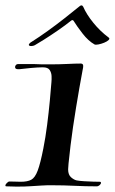

<svg xmlns="http://www.w3.org/2000/svg" viewBox="-37 -692 426 713"><path d="M24 1Q16 1 7 0.5Q-2 0 -13 0H-14Q-17 0 -17 -3Q-17 -7 -11.5 -12.5Q-6 -18 -2 -18Q11 -18 21 -17.5Q31 -17 40 -17Q65 -17 79 -24.5Q93 -32 103 -58.5Q113 -85 124 -141Q132 -181 138 -228Q144 -275 148 -317.5Q152 -360 154 -387Q155 -397 154.5 -409.5Q154 -422 147.5 -432Q141 -442 122 -442Q104 -442 77 -439.5Q50 -437 35 -435H30Q19 -435 19 -443Q19 -447 22 -450.5Q25 -454 29 -454Q35 -454 48.5 -454Q62 -454 75 -454Q88 -454 92 -454Q106 -453 120.5 -453Q135 -453 149 -453Q183 -453 213 -454.5Q243 -456 262 -456H263Q272 -456 272 -447Q272 -444 271.5 -440.5Q271 -437 270 -433Q258 -369 245.5 -293Q233 -217 225 -152Q224 -140 221.5 -120.5Q219 -101 217.5 -84.5Q216 -68 216 -63Q216 -43 227 -33.5Q238 -24 248 -22Q259 -20 276 -19Q293 -18 308.5 -17.5Q324 -17 332 -17H333Q338 -17 338 -13Q338 -9 333 -4.5Q328 0 322 0Q280 0 240 -2Q200 -4 159 -4Q149 -4 138.5 -4Q128 -4 117 -3Q97 -2 77 -0.5Q57 1 24 1ZM266 -672Q269 -672 272 -667Q284 -639 309.5 -607.5Q335 -576 366 -553Q372 -549 366.5 -543.5Q361 -538 350 -533.5Q339 -529 328.5 -527Q318 -525 314 -527Q291 -540 270 -567Q249 -594 236 -615Q233 -619 228 -616Q207 -599 178 -579Q149 -559 125 -544Q101 -529 92 -524Q86 -521 79 -521Q70 -521 70 -526Q72 -532 81 -537Q108 -554 140 -577Q172 -600 202.5 -624Q233 -648 255 -666Q261 -672 266 -672Z"/></svg>

Font: Tapestry
Style: Regular
Weight: 400
Designer: Robert E. Leuschke
Foundry: Robert E. Leuschke
Version: Version 1.010; ttfautohint (v1.8.4.7-5d5b)